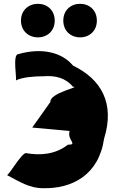

<svg xmlns="http://www.w3.org/2000/svg" viewBox="-20 -964 697 1007"><path d="M336 -205C391 -205 331 -228 345 -277L149 -295L244 -429C241 -478 408 -509 363 -509C324 -555 272 -569 208 -564C158 -564 96 -559 63 -542C70 -546 44 -680 76 -680C197 -715 304 -691 363 -620C510 -549 584 -423 526 -237C498 -45 357 27 204 23C134 23 81 -12 16 -46C25 -41 92 -161 116 -161C194 -147 272 -155 336 -205ZM267 -856C267 -801 227 -768 179 -768C131 -768 90 -801 90 -856C90 -911 131 -944 179 -944C227 -944 267 -911 267 -856ZM488 -856C488 -801 448 -768 400 -768C352 -768 312 -801 312 -856C312 -911 352 -944 400 -944C448 -944 488 -911 488 -856Z"/></svg>

Font: Repo ExtraBold
Style: Bold
Weight: 700
Designer: Stefan Peev
Foundry: Context Ltd
Version: Version 1.502